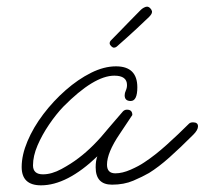

<svg xmlns="http://www.w3.org/2000/svg" viewBox="-20 -546 614 576"><path d="M103 10Q45 10 45 -45Q45 -81 62.5 -122.5Q80 -164 110 -203.5Q140 -243 177 -275.5Q214 -308 253 -327.5Q292 -347 328 -347Q392 -347 392 -284Q392 -243 372 -243Q354 -243 354 -260Q354 -267 357.5 -274.5Q361 -282 361 -291Q361 -319 323 -319Q262 -319 170 -226Q148 -203 127 -172Q106 -141 92.5 -109.5Q79 -78 79 -50Q79 -23 109 -23Q135 -23 164.5 -39Q194 -55 216 -72Q260 -105 306 -162Q313 -170 324 -183Q335 -196 349 -212Q354 -217 361 -217Q377 -217 377 -201L339 -144Q301 -88 301 -52Q301 -26 326 -26Q347 -26 372 -37Q397 -48 413 -59Q445 -80 480 -111.5Q515 -143 547 -175Q551 -179 559 -179Q574 -179 574 -167Q574 -156 560 -142Q520 -102 488 -73.5Q456 -45 427 -27Q408 -16 380 -4Q352 8 316 8Q267 8 267 -44Q267 -64 272 -77Q181 10 103 10ZM322 -403Q318 -403 313.5 -407.5Q309 -412 309 -416Q309 -421 313 -425Q321 -433 337 -449.5Q353 -466 371 -484.5Q389 -503 402 -516Q406 -520 411.5 -523Q417 -526 421 -526Q426 -526 430.5 -521.5Q435 -517 436 -512V-510Q436 -504 427 -495Q418 -486 390 -460Q362 -434 330 -406Q326 -403 322 -403Z"/></svg>

Font: Oooh Baby
Style: Regular
Weight: 400
Designer: Robert E. Leuschke
Foundry: Robert E. Leuschke
Version: Version 1.011; ttfautohint (v1.8.3)